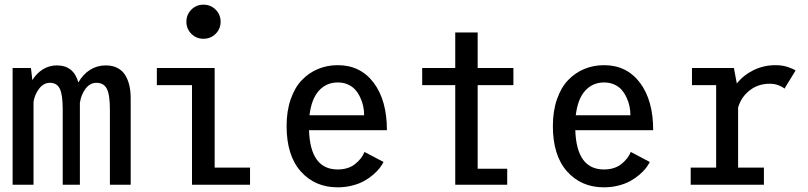

<svg xmlns="http://www.w3.org/2000/svg" viewBox="-20 -791 3460 822"><path d="M34 0V-500H112.5L118.5 -448Q137 -478 164.2 -494.5Q191.5 -511 223 -511Q295.5 -511 315.5 -438Q335 -472.5 365.2 -491.8Q395.5 -511 433 -511Q461.5 -511 482.5 -500.2Q503.5 -489.5 515.8 -469.8Q528 -450 533.8 -425.2Q539.5 -400.5 539.5 -370V0H450.5V-322.5Q450.5 -386 437.2 -411.2Q424 -436.5 393 -436.5Q365 -436.5 346 -410.8Q327 -385 322 -350.5V0H248.5V-323Q248.5 -386 236 -411.2Q223.5 -436.5 194 -436.5Q166.5 -436.5 147.2 -411Q128 -385.5 123.5 -354.5V0Z M851 -625Q820.5 -625 799.2 -646.2Q778 -667.5 778 -698Q778 -728.5 799.2 -749.8Q820.5 -771 851 -771Q882 -771 903.2 -749.8Q924.5 -728.5 924.5 -698Q924.5 -667.5 903.2 -646.2Q882 -625 851 -625ZM899 -73.5H1050.5V0H802V-426.5H651.5V-500H899Z M1622 -97.5Q1615.5 -84.5 1605 -71Q1594.5 -57.5 1577 -42.5Q1559.5 -27.5 1538.2 -15.8Q1517 -4 1487.5 3.5Q1458 11 1425.5 11Q1328.5 11 1267.8 -57Q1207 -125 1207 -251.5Q1207 -315.5 1224.5 -366Q1242 -416.5 1272.2 -448Q1302.5 -479.5 1341.8 -495.8Q1381 -512 1426 -512Q1523 -512 1579.8 -436.8Q1636.5 -361.5 1636.5 -233.5H1303Q1308.5 -65.5 1425.5 -65.5Q1471 -65.5 1500 -88.5Q1529 -111.5 1540.5 -140.5ZM1426.5 -438Q1377.5 -438 1345.5 -403Q1313.5 -368 1305 -297.5H1539Q1539 -317 1535 -336.2Q1531 -355.5 1522.2 -374Q1513.5 -392.5 1501 -406.8Q1488.5 -421 1469.2 -429.5Q1450 -438 1426.5 -438Z M2025 -68.5H2151.5V0H1929V-426.5H1787.5V-500H1929V-652H2025V-500H2178V-426.5H2025Z M2762 -97.5Q2755.5 -84.5 2745 -71Q2734.5 -57.5 2717 -42.5Q2699.5 -27.5 2678.2 -15.8Q2657 -4 2627.5 3.5Q2598 11 2565.5 11Q2468.5 11 2407.8 -57Q2347 -125 2347 -251.5Q2347 -315.5 2364.5 -366Q2382 -416.5 2412.2 -448Q2442.5 -479.5 2481.8 -495.8Q2521 -512 2566 -512Q2663 -512 2719.8 -436.8Q2776.5 -361.5 2776.5 -233.5H2443Q2448.5 -65.5 2565.5 -65.5Q2611 -65.5 2640 -88.5Q2669 -111.5 2680.5 -140.5ZM2566.5 -438Q2517.5 -438 2485.5 -403Q2453.5 -368 2445 -297.5H2679Q2679 -317 2675 -336.2Q2671 -355.5 2662.2 -374Q2653.5 -392.5 2641 -406.8Q2628.5 -421 2609.2 -429.5Q2590 -438 2566.5 -438Z M3140 -73.5H3250.5V0H2937V-73.5H3046V-426.5H2942.5V-500H3122L3134.5 -433.5Q3163.5 -470 3206.8 -491Q3250 -512 3300 -512Q3329.5 -512 3353.2 -504Q3377 -496 3386 -489L3338.5 -411.5Q3331.5 -418.5 3314.2 -425.5Q3297 -432.5 3275 -432.5Q3226 -432.5 3189.5 -404Q3153 -375.5 3140 -330.5Z"/></svg>

Font: League Mono Narrow
Style: Regular
Weight: 400
Width: 3
Designer: Tyler Finck
Foundry: The League of Moveable Type / Tyler Finck
Version: Version 2.210